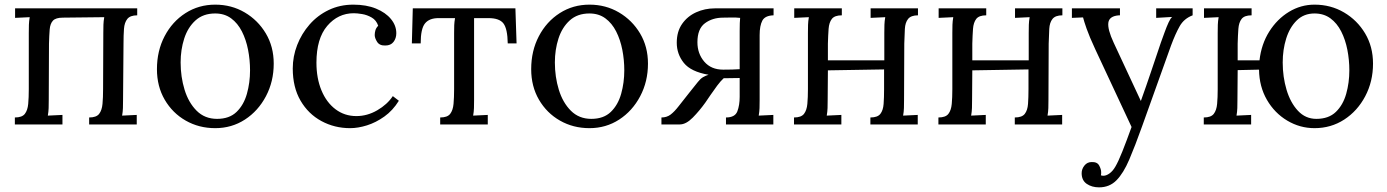

<svg xmlns="http://www.w3.org/2000/svg" viewBox="-20 -536 5975 827"><path d="M44 0V-30Q75 -30 87 -45.5Q99 -61 101.5 -88.5Q104 -116 104 -152V-394Q104 -414 104.5 -429.5Q105 -445 108 -462L45 -459V-500H571V-470Q541 -470 528.5 -454.5Q516 -439 514 -411.5Q512 -384 512 -348L510 -106Q510 -86 509.5 -70.5Q509 -55 506 -38L569 -41V0H364V-30Q395 -30 407 -45.5Q419 -61 421.5 -88.5Q424 -116 424 -152L425 -394Q425 -414 425.5 -429.5Q426 -445 429 -462L251 -460Q220 -460 208 -447Q196 -434 194 -409Q192 -384 191 -348L190 -106Q190 -86 189.5 -70.5Q189 -55 186 -38L249 -41V0Z M907 16Q837 16 780 -16.5Q723 -49 689.5 -106.5Q656 -164 656 -238Q656 -317 689 -380Q722 -443 779 -479.5Q836 -516 907 -516Q977 -516 1034 -482.5Q1091 -449 1125 -392Q1159 -335 1159 -262Q1159 -185 1125.5 -121.5Q1092 -58 1035 -21Q978 16 907 16ZM915 -24Q968 -24 999 -54Q1030 -84 1043.5 -132Q1057 -180 1057 -233Q1057 -278 1048.5 -321.5Q1040 -365 1022 -400.5Q1004 -436 975.5 -457Q947 -478 907 -478Q855 -478 822 -448Q789 -418 773.5 -370Q758 -322 758 -267Q758 -205 775 -149.5Q792 -94 827 -59Q862 -24 915 -24Z M1488 16Q1421 16 1364.5 -14.5Q1308 -45 1274.5 -102.5Q1241 -160 1241 -241Q1241 -293 1260 -342Q1279 -391 1313.5 -430.5Q1348 -470 1396 -493Q1444 -516 1502 -516Q1558 -516 1599.5 -499Q1641 -482 1664 -454Q1687 -426 1687 -393Q1687 -371 1675 -355.5Q1663 -340 1640 -340Q1615 -339 1604.5 -355.5Q1594 -372 1594 -385Q1594 -395 1597 -405.5Q1600 -416 1609 -425Q1601 -449 1581 -460.5Q1561 -472 1539.5 -475.5Q1518 -479 1504 -479Q1436 -479 1389.5 -424.5Q1343 -370 1343 -266Q1343 -199 1364.5 -147Q1386 -95 1425 -65.5Q1464 -36 1515 -36Q1562 -36 1605 -61Q1648 -86 1672 -122L1698 -102Q1672 -60 1635.5 -34Q1599 -8 1560.5 4Q1522 16 1488 16Z M1876 0V-30Q1907 -30 1919 -45.5Q1931 -61 1933.5 -88.5Q1936 -116 1936 -152V-394Q1936 -414 1936.5 -427.5Q1937 -441 1940 -458H1869Q1829 -458 1810.5 -435Q1792 -412 1792 -349H1754L1758 -500H2200L2205 -349H2167Q2166 -412 2148.5 -435Q2131 -458 2084 -458H2022V-106Q2022 -86 2021.5 -70.5Q2021 -55 2018 -38L2081 -41V0Z M2519 16Q2449 16 2392 -16.5Q2335 -49 2301.5 -106.5Q2268 -164 2268 -238Q2268 -317 2301 -380Q2334 -443 2391 -479.5Q2448 -516 2519 -516Q2589 -516 2646 -482.5Q2703 -449 2737 -392Q2771 -335 2771 -262Q2771 -185 2737.5 -121.5Q2704 -58 2647 -21Q2590 16 2519 16ZM2527 -24Q2580 -24 2611 -54Q2642 -84 2655.5 -132Q2669 -180 2669 -233Q2669 -278 2660.5 -321.5Q2652 -365 2634 -400.5Q2616 -436 2587.5 -457Q2559 -478 2519 -478Q2467 -478 2434 -448Q2401 -418 2385.5 -370Q2370 -322 2370 -267Q2370 -205 2387 -149.5Q2404 -94 2439 -59Q2474 -24 2527 -24Z M2829 0V-30Q2852 -30 2868.5 -42.5Q2885 -55 2903.5 -79Q2922 -103 2950 -138L2986 -183Q2997 -197 3008 -203.5Q3019 -210 3032 -214Q2956 -227 2925.5 -265Q2895 -303 2895 -352Q2895 -400 2918 -433Q2941 -466 2978.5 -483Q3016 -500 3059 -500H3312V-470Q3275 -469 3263.5 -447Q3252 -425 3252 -385V-106Q3252 -86 3251.5 -70.5Q3251 -55 3248 -38L3311 -41V0H3107V-30Q3146 -30 3156 -56.5Q3166 -83 3166 -119V-200L3097 -199Q3084 -187 3069 -167Q3054 -147 3040.5 -127Q3027 -107 3018 -94Q2993 -59 2964 -29.5Q2935 0 2908 0ZM3095 -236Q3117 -236 3133.5 -236.5Q3150 -237 3166 -238V-403Q3166 -423 3166.5 -436.5Q3167 -450 3168 -459Q3152 -461 3127 -460.5Q3102 -460 3095 -460Q3049 -460 3016.5 -436Q2984 -412 2984 -354Q2984 -305 3013.5 -270.5Q3043 -236 3095 -236Z M3606 -470Q3575 -470 3563 -454.5Q3551 -439 3549 -411.5Q3547 -384 3546 -348V-276H3789V-394Q3789 -414 3789.5 -429.5Q3790 -445 3793 -462L3730 -459V-500H3934V-470Q3904 -470 3891.5 -454.5Q3879 -439 3877.5 -411.5Q3876 -384 3875 -348L3874 -106Q3874 -86 3873.5 -70.5Q3873 -55 3870 -38L3933 -41V0H3729V-30Q3760 -30 3772 -45.5Q3784 -61 3786 -88.5Q3788 -116 3788 -152V-237L3546 -233L3545 -106Q3545 -86 3544.5 -70.5Q3544 -55 3541 -38L3604 -41V0H3400V-30Q3431 -30 3443 -45.5Q3455 -61 3457.5 -88.5Q3460 -116 3460 -152V-394Q3460 -414 3460.5 -429.5Q3461 -445 3464 -462L3401 -459V-500H3606Z M4228 -470Q4197 -470 4185 -454.5Q4173 -439 4171 -411.5Q4169 -384 4168 -348V-276H4411V-394Q4411 -414 4411.5 -429.5Q4412 -445 4415 -462L4352 -459V-500H4556V-470Q4526 -470 4513.5 -454.5Q4501 -439 4499.5 -411.5Q4498 -384 4497 -348L4496 -106Q4496 -86 4495.5 -70.5Q4495 -55 4492 -38L4555 -41V0H4351V-30Q4382 -30 4394 -45.5Q4406 -61 4408 -88.5Q4410 -116 4410 -152V-237L4168 -233L4167 -106Q4167 -86 4166.5 -70.5Q4166 -55 4163 -38L4226 -41V0H4022V-30Q4053 -30 4065 -45.5Q4077 -61 4079.5 -88.5Q4082 -116 4082 -152V-394Q4082 -414 4082.5 -429.5Q4083 -445 4086 -462L4023 -459V-500H4228Z M4714 271Q4683 271 4661 256Q4639 241 4639 210Q4639 192 4651 177Q4663 162 4682 162Q4706 161 4714.5 177Q4723 193 4723 205Q4723 208 4723 211.5Q4723 215 4722 219Q4725 221 4733 221Q4745 221 4759 211Q4773 201 4784 182Q4797 160 4814.5 116Q4832 72 4854 11L4698 -323Q4672 -379 4660.5 -412Q4649 -445 4645 -461L4597 -459V-500H4804V-470H4800Q4758 -467 4754 -438.5Q4750 -410 4777 -352L4894 -101Q4917 -165 4938 -227.5Q4959 -290 4980 -352Q4988 -374 4996.5 -397.5Q5005 -421 5013.5 -439.5Q5022 -458 5029 -463L4960 -459V-500H5117V-470Q5080 -456 5061.5 -423.5Q5043 -391 5024 -340L4899 9Q4869 93 4844 151.5Q4819 210 4789 240.5Q4759 271 4714 271Z M5642 16Q5579 16 5524.5 -16.5Q5470 -49 5437 -106Q5404 -163 5403 -236L5311 -234L5310 -106Q5310 -86 5309.5 -70.5Q5309 -55 5306 -38L5369 -41V0H5165V-30Q5196 -30 5208 -45.5Q5220 -61 5222.5 -88.5Q5225 -116 5225 -152V-394Q5225 -414 5225.5 -429.5Q5226 -445 5229 -462L5166 -459V-500H5371V-470Q5340 -470 5328 -454.5Q5316 -439 5314 -411.5Q5312 -384 5311 -348V-276H5405Q5413 -346 5447 -400Q5481 -454 5532 -485Q5583 -516 5642 -516Q5712 -516 5769 -482.5Q5826 -449 5860 -392Q5894 -335 5894 -262Q5894 -185 5860.5 -121.5Q5827 -58 5770 -21Q5713 16 5642 16ZM5650 -24Q5703 -24 5734 -54Q5765 -84 5778.5 -132Q5792 -180 5792 -233Q5792 -278 5783.5 -321.5Q5775 -365 5757 -400.5Q5739 -436 5710.5 -457Q5682 -478 5642 -478Q5596 -478 5565.5 -448Q5535 -418 5520 -370Q5505 -322 5505 -267Q5505 -205 5521.5 -149.5Q5538 -94 5570.5 -59Q5603 -24 5650 -24Z"/></svg>

Font: Lora
Style: Regular
Weight: 400
Designer: Olga Karpushina, Alexei Vanyashin (Cyrillic)
Foundry: Cyreal
Version: Version 3.005; ttfautohint (v1.8.4.7-5d5b)